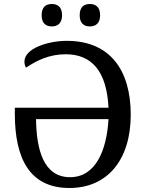

<svg xmlns="http://www.w3.org/2000/svg" viewBox="-20 -929 730 959"><path d="M429 -797C457 -797 480 -812 480 -853C480 -895 457 -909 429 -909C400 -909 378 -895 378 -853C378 -812 400 -797 429 -797ZM239 -797C267 -797 290 -812 290 -853C290 -895 267 -909 239 -909C210 -909 188 -895 188 -853C188 -812 210 -797 239 -797ZM327 10C516 10 633 -130 633 -356C633 -578 530 -725 314 -725C221 -725 102 -688 102 -621C102 -609 105 -600 110 -591C162 -626 225 -658 308 -658C438 -658 513 -574 522 -391H54V-362C54 -137 128 10 327 10ZM330 -44C197 -44 162 -182 160 -334H522C513 -178 458 -44 330 -44Z"/></svg>

Font: Noto Serif
Style: Regular
Weight: 400
Designer: Monotype Design Team
Foundry: Monotype Imaging Inc.
Version: Version 2.015